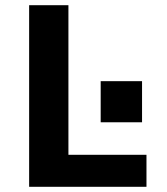

<svg xmlns="http://www.w3.org/2000/svg" viewBox="-20 -718 640 738"><path d="M92 0V-698H243V-123H543V0ZM526 -406V-248H367V-406Z"/></svg>

Font: iA Writer Duo V
Style: Regular
Weight: 400
Designer: Mike Abbink, Paul van der Laan, Pieter van Rosmalen, Oliver Reichenstein
Foundry: Information Architects Inc.
Version: Version 2.000